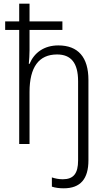

<svg xmlns="http://www.w3.org/2000/svg" viewBox="-20 -780 575 1040"><path d="M325 240C416 240 459 189 459 88V-347C459 -470 403 -534 296 -534C218 -534 165 -494 140 -434H136C138 -459 140 -481 140 -508V-618H318V-664H140V-760H84V-664H8V-618H84V0H140V-282C140 -417 191 -485 289 -485C364 -485 403 -440 403 -340V89C403 160 378 191 320 191C299 191 279 187 261 181V231C279 237 301 240 325 240Z"/></svg>

Font: Noto Sans SemiCondensed Light
Style: Regular
Weight: 300
Width: 4
Designer: Monotype Design Team
Foundry: Monotype Imaging Inc.
Version: Version 2.013